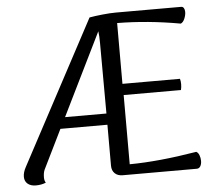

<svg xmlns="http://www.w3.org/2000/svg" viewBox="-51 -750 938 818"><g transform="rotate(-5 418.0 -341.0)"><path d="M780 -32Q780 -18 774.5 -9Q769 0 759 0H442Q421 0 408.5 -12Q396 -24 396 -45V-220H195L113 -53Q107 -40 107 -20Q107 -6 113 3Q94 11 70 11Q48 11 35 0Q22 -11 22 -30Q22 -49 34 -71L360 -682Q382 -686 415.5 -689.5Q449 -693 473 -693H753Q760 -693 764 -686.5Q768 -680 768 -670Q768 -656 761.5 -641Q755 -626 745 -622Q606 -647 475 -648V-388H721Q724 -378 724 -365Q724 -352 721 -340H476V-44Q601 -45 763 -72Q771 -68 775.5 -56.5Q780 -45 780 -32ZM396 -268 395 -569Q395 -602 392 -620L219 -268Z"/></g></svg>

Font: Arima Madurai
Style: Regular
Weight: 400
Designer: Joana Correia and Natanael Gama
Foundry: NDISCOVER
Version: Version 1.019